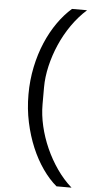

<svg xmlns="http://www.w3.org/2000/svg" viewBox="-60 -795 460 967"><g transform="rotate(5 170.0 -311.5)"><path d="M83 -312Q83 -384 97 -451Q111 -518 135.5 -575.5Q160 -633 193 -680Q226 -727 264 -760H340Q298 -722 264.5 -674Q231 -626 207.5 -572Q184 -518 171 -462Q158 -406 158 -354V-268Q158 -215 171 -159Q184 -103 208 -49Q232 5 265.5 53Q299 101 340 137H264Q227 106 194 59Q161 12 136.5 -46Q112 -104 97.5 -171.5Q83 -239 83 -312Z"/></g></svg>

Font: IBM Plex Sans Arabic
Style: Regular
Weight: 400
Designer: Mike Abbink, Paul van der Laan, Pieter van Rosmalen, Wael Morcos, Khajak Apelian
Foundry: Bold Monday
Version: Version 1.005